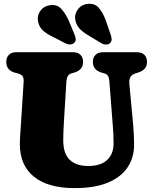

<svg xmlns="http://www.w3.org/2000/svg" viewBox="-20 -975 802 1011"><path d="M574 -313 556 -545Q554.5 -565.5 548.8 -575Q543 -584.5 531 -588L515.5 -592.5Q469 -606 469 -649Q469 -672 482.8 -686Q496.5 -700 521.5 -700H702Q727 -700 740.5 -686Q754 -672 754 -649Q754 -626.5 741.8 -613.2Q729.5 -600 707.5 -593L692 -588Q657.5 -577 661 -535.5L681.5 -314Q686 -263 686 -211Q686 -146 652.5 -94.8Q619 -43.5 549.5 -14Q480 15.5 372.5 15.5Q233 15.5 158.8 -44.5Q84.5 -104.5 84.5 -216Q84.5 -235.5 86.8 -269.8Q89 -304 91 -333.5L104.5 -544Q105.5 -563.5 99.2 -573.2Q93 -583 75 -588L59.5 -592Q13 -604.5 13 -649Q13 -672 26.5 -686Q40 -700 65 -700H365.5Q390.5 -700 404 -686Q417.5 -672 417.5 -649Q417.5 -606.5 371.5 -593L354.5 -588Q331.5 -581 329.5 -545L316 -324Q313 -270.5 313 -237.5Q313 -166 347 -133.5Q381 -101 444.5 -101Q510.5 -101 544.2 -132.8Q578 -164.5 578 -219Q578 -251 576.8 -271.8Q575.5 -292.5 574 -313ZM537 -867.5 562 -795Q567 -780.5 567.8 -769Q568.5 -757.5 559.5 -748Q551 -740 537.5 -740.5Q524 -741 512 -748.5L446.5 -788Q411.5 -808.5 395.5 -828.2Q379.5 -848 375.5 -875.5Q373 -903 391 -927Q409 -951 441.5 -954.5Q479 -958.5 500.5 -933.5Q522 -908.5 537 -867.5ZM341.5 -867.5 371 -796.5Q377 -783 378.5 -771.2Q380 -759.5 371.5 -750Q363.5 -741.5 350.2 -741Q337 -740.5 324.5 -747L256.5 -782Q219.5 -800 202.2 -818.2Q185 -836.5 180 -863.5Q175 -891.5 191.5 -916.5Q208 -941.5 240 -947Q277 -954 300.2 -930.8Q323.5 -907.5 341.5 -867.5Z"/></svg>

Font: Fraunces 72pt S100 Black
Style: Regular
Weight: 900
Version: Version 1.000; ttfautohint (v1.8.3)